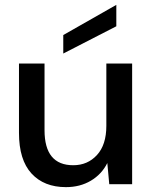

<svg xmlns="http://www.w3.org/2000/svg" viewBox="-20 -757 630 789"><path d="M523 -496V0H429L421 -87Q398 -41 353.5 -14.5Q309 12 251 12Q161 12 109.5 -44Q58 -100 58 -211V-496H163V-222Q163 -78 281 -78Q340 -78 378.5 -120Q417 -162 417 -240V-496ZM240 -537V-613L458 -737V-649Z"/></svg>

Font: DeepMind Sans Medium
Style: Regular
Weight: 500
Designer: Jonny Pinhorn / Modifications: Colophon Foundry
Foundry: Colophon Foundry
Version: Version 1.002; ttfautohint (v1.8.2)